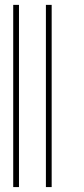

<svg xmlns="http://www.w3.org/2000/svg" viewBox="-20 -760 341 780"><path d="M57.1 -740.2V0H33.7V-740.2ZM189.9 -740.2V0H166.5V-740.2Z"/></svg>

Font: Inter 20pt Thin
Style: Regular
Weight: 250
Version: Version 4.001;git-66647c0bb